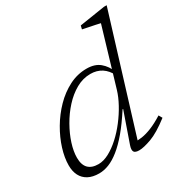

<svg xmlns="http://www.w3.org/2000/svg" viewBox="-172 -865 958 1006"><g transform="rotate(-30 307.0 -362.0)"><path d="M474.5 -390Q455.5 -428 426.8 -446.5Q398 -465 359.5 -465Q314 -465 272.5 -441.5Q231 -418 196 -379.5Q161 -341 134.8 -294.8Q108.5 -248.5 94 -202.8Q79.5 -157 79.5 -119.5Q79.5 -76.5 100.2 -55.2Q121 -34 161.5 -34Q192 -34 225.8 -52Q259.5 -70 292.5 -100Q325.5 -130 354.5 -167.8Q383.5 -205.5 405.5 -245.8Q427.5 -286 438.5 -323L541 -667.5Q532 -670 513 -673.8Q494 -677.5 473.5 -681.8Q453 -686 438.5 -689L443.5 -710L598 -734H614L394 -19L380.5 -40Q400.5 -38 426.5 -41.8Q452.5 -45.5 485.8 -58.8Q519 -72 560.5 -98L572.5 -77Q504.5 -24.5 456.8 -7.2Q409 10 382.5 10Q357.5 10 351.2 -1.5Q345 -13 353.5 -38L417 -220H413.5Q372 -155.5 334.8 -111.5Q297.5 -67.5 264 -40.8Q230.5 -14 200 -2Q169.5 10 140.5 10Q101.5 10 75 -4.2Q48.5 -18.5 35.2 -44.5Q22 -70.5 22 -106Q22 -152 38.5 -205Q55 -258 85.5 -310Q116 -362 157.8 -404.8Q199.5 -447.5 249.8 -473.2Q300 -499 356 -499Q405.5 -499 435.2 -474.2Q465 -449.5 481.5 -407Z"/></g></svg>

Font: Newsreader 9pt Light
Style: Italic
Weight: 300
Italic angle: -17°
Designer: Hugues Gentile
Foundry: Production Type
Version: Version 1.003